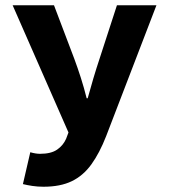

<svg xmlns="http://www.w3.org/2000/svg" viewBox="-20 -518 640 729"><path d="M145 191Q123 191 103 188Q83 185 67 181L95 60Q105 63 114.5 64.5Q124 66 132 66Q174 66 197 50Q220 34 231 9L240 -15L28 -498H185L262 -295Q275 -260 287 -222.5Q299 -185 309 -145H313Q323 -182 334.5 -220.5Q346 -259 358 -295L424 -498H574L383 -1Q358 63 327 106Q296 149 252.5 170Q209 191 145 191Z"/></svg>

Font: Source Code Pro ExtraBold
Style: Regular
Weight: 800
Monospace: yes
Designer: Paul D. Hunt, Teo Tuominen
Foundry: Adobe Systems Incorporated
Version: Version 1.018;hotconv 1.0.116;makeotfexe 2.5.65601